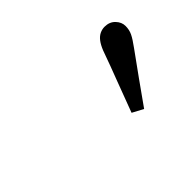

<svg xmlns="http://www.w3.org/2000/svg" viewBox="-49 -907 497 497"><g transform="rotate(-45 200.0 -658.5)"><path d="M234 -563Q249 -604 265 -645.5Q281 -687 296 -729Q302 -744 309 -753Q316 -762 324.5 -766Q333 -770 342 -770Q360 -770 371 -758.5Q382 -747 382 -733Q382 -719 376.5 -707.5Q371 -696 357 -677Q334 -645 310.5 -612.5Q287 -580 264 -547Z"/></g></svg>

Font: Source Serif 4 18pt
Style: Italic
Weight: 400
Italic angle: -12°
Designer: Frank Grießhammer
Foundry: Adobe Systems Incorporated
Version: Version 4.004;hotconv 1.0.116;makeotfexe 2.5.65601